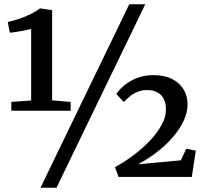

<svg xmlns="http://www.w3.org/2000/svg" viewBox="-20 -835 966 906"><path d="M127 -361V-698.5Q117.5 -695.5 97.5 -691.5Q77.5 -687.5 57.2 -684.5Q37 -681.5 26.5 -680.5L16.5 -731.5Q44.5 -737 73.5 -747.2Q102.5 -757.5 127.8 -770.2Q153 -783 169 -795.5L226 -787V-361.5L313.5 -354V-312.5H33.5V-354ZM590 -815H665.5L246.5 51H171ZM522.5 -46Q567.5 -71 610.5 -103Q653.5 -135 688 -171.8Q722.5 -208.5 743 -246.2Q763.5 -284 763 -320Q763 -362 740 -386Q717 -410 675 -410Q648.5 -410 627.5 -401Q606.5 -392 591 -378.8Q575.5 -365.5 564 -353.5L529 -391.5Q544 -414 569 -434.2Q594 -454.5 628.2 -467.5Q662.5 -480.5 704.5 -480.5Q755.5 -480.5 791.5 -462.5Q827.5 -444.5 846.2 -413.2Q865 -382 865 -342Q865 -305 847 -266Q829 -227 797 -189.5Q765 -152 722.8 -119Q680.5 -86 631.5 -60L833.5 -78.5L859 -133L904 -124L885 0H539.5Z"/></svg>

Font: Merriweather 28pt SemiBold
Style: Regular
Weight: 600
Version: Version 2.100